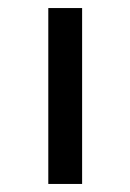

<svg xmlns="http://www.w3.org/2000/svg" viewBox="-20 -515 324 477"><path d="M100 -495H184V-58H100Z"/></svg>

Font: Fira GO
Style: Regular
Weight: 400
Designer: Carrois Corporate
Foundry: Carrois Corporate GbR
Version: Version 0.300